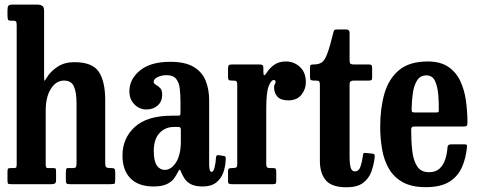

<svg xmlns="http://www.w3.org/2000/svg" viewBox="-20 -800 2072 834"><path d="M37 -710H28.5Q17 -710 14.8 -714.8Q12.5 -719.5 12.5 -734.5V-755.5Q12.5 -771 16.8 -775.5Q21 -780 34.5 -780H141Q155 -780 163.2 -775Q171.5 -770 171.5 -752V-477Q171.5 -453.5 172.5 -450Q173.5 -446.5 183 -462.5Q199 -489.5 229.5 -509.8Q260 -530 302.5 -530Q381.5 -530 409.2 -488Q437 -446 437 -365.5V-92.5Q437 -77.5 441.5 -73.8Q446 -70 457.5 -70H465Q474.5 -70 477.5 -66.2Q480.5 -62.5 480.5 -52V-22.5Q480.5 -5.5 478 -2.8Q475.5 0 459 0H283.5Q272 0 269 -3.2Q266 -6.5 266 -18.5V-49Q266 -57.5 267 -63.8Q268 -70 275 -70H299.5Q305.5 -70 309 -73.5Q312.5 -77 312.5 -91V-348.5Q312.5 -399.5 301 -424.8Q289.5 -450 258 -450Q223.5 -450 201 -414.2Q178.5 -378.5 178.5 -320V-88Q178.5 -70 185.5 -70H213Q221 -70 222.2 -66.5Q223.5 -63 223.5 -50V-16.5Q223.5 -6.5 218.5 -3.2Q213.5 0 204.5 0H28.5Q16.5 0 14.5 -2.8Q12.5 -5.5 12.5 -18V-53Q12.5 -65 15 -67.5Q17.5 -70 29.5 -70H37.5Q46.5 -70 49.5 -71.8Q52.5 -73.5 52.5 -87V-689.5Q52.5 -703 49.5 -706.5Q46.5 -710 37 -710Z M512 -124.5Q512 -199.5 565.5 -248.5Q619 -297.5 727 -297.5H751Q760 -297.5 762 -299.5Q764 -301.5 764 -310.5V-356.5Q764 -388 761 -414.5Q758 -441 745.2 -457.2Q732.5 -473.5 704 -473.5Q682.5 -473.5 665 -465.2Q647.5 -457 647.5 -445Q647.5 -437 656.8 -432Q666 -427 675.2 -418Q684.5 -409 684.5 -388.5Q684.5 -359.5 665.2 -342Q646 -324.5 616 -324.5Q586 -324.5 564 -346.5Q542 -368.5 542 -403.5Q542 -456 588 -493.8Q634 -531.5 719.5 -531.5Q784.5 -531.5 821.2 -509.5Q858 -487.5 873.2 -449.8Q888.5 -412 888.5 -364.5V-84.5Q888.5 -53.5 899.5 -53.5Q907 -53.5 912 -72.5Q917 -91.5 918.5 -117.5Q919 -127.5 931 -126L955 -122Q961 -121.5 960.5 -110Q960 -79.5 950.5 -52Q941 -24.5 919.2 -7.2Q897.5 10 860.5 10H860Q827.5 10 809 0Q790.5 -10 781.2 -24.8Q772 -39.5 766.5 -53Q764 -61.5 761 -62.8Q758 -64 753 -53Q747.5 -41.5 737.2 -26.5Q727 -11.5 705.8 -0.8Q684.5 10 647 10Q581.5 10 546.8 -25.2Q512 -60.5 512 -124.5ZM648 -144Q648 -99.5 661.5 -80.8Q675 -62 695.5 -62Q723.5 -62 744.5 -94.5Q765.5 -127 765.5 -185V-237Q765.5 -248.5 756 -248.5H735Q698 -248.5 673 -222.2Q648 -196 648 -144Z M1010.5 -430.5Q1010.5 -442.5 1007.5 -446.2Q1004.5 -450 993 -450H986.5Q975.5 -450 973 -453.5Q970.5 -457 970.5 -468V-502Q970.5 -512.5 973.5 -516.2Q976.5 -520 987.5 -520H1106.5Q1115.5 -520 1119.8 -517.5Q1124 -515 1124 -505.5V-488.5Q1124 -461.5 1137 -482Q1151 -504.5 1171.5 -518.8Q1192 -533 1222.5 -533Q1257 -533 1282.8 -509.2Q1308.5 -485.5 1308.5 -443Q1308.5 -412 1289 -388Q1269.5 -364 1232 -364Q1200 -364 1185.2 -380Q1170.5 -396 1170.5 -421Q1170.5 -430.5 1173.8 -434.2Q1177 -438 1177 -444.5Q1177 -452.5 1169.5 -452.5Q1157.5 -452.5 1147 -425.5Q1136.5 -398.5 1136.5 -328V-89.5Q1136.5 -78 1139.2 -74Q1142 -70 1153.5 -70H1166.5Q1176 -70 1178 -66.2Q1180 -62.5 1180 -53V-17Q1180 -7 1177.8 -3.5Q1175.5 0 1166 0H987Q978.5 0 974.5 -2.2Q970.5 -4.5 970.5 -13V-55.5Q970.5 -64.5 974 -67.2Q977.5 -70 986 -70H990.5Q1002.5 -70 1006.5 -73.2Q1010.5 -76.5 1010.5 -87.5Z M1607.5 -116Q1603.5 -82.5 1592.5 -53Q1581.5 -23.5 1556.2 -5Q1531 13.5 1485 13.5Q1421 13.5 1395.2 -17Q1369.5 -47.5 1369.5 -101V-432.5Q1369.5 -442 1366.5 -446Q1363.5 -450 1354 -450H1343.5Q1333.5 -450 1330 -452.8Q1326.5 -455.5 1326.5 -465.5V-505Q1326.5 -515.5 1329.5 -517.8Q1332.5 -520 1342.5 -520Q1363.5 -520 1376.5 -528Q1389.5 -536 1400.8 -564.8Q1412 -593.5 1427.5 -656.5Q1429.5 -665.5 1431.8 -668.8Q1434 -672 1446 -672H1484.5Q1498.5 -672 1498.5 -657V-537Q1498.5 -526 1502.8 -523Q1507 -520 1517 -520H1581.5Q1590.5 -520 1593.5 -517Q1596.5 -514 1596.5 -504.5V-462.5Q1596.5 -454 1593 -452Q1589.5 -450 1581 -450H1518Q1508.5 -450 1503.5 -447Q1498.5 -444 1498.5 -433.5V-121Q1498.5 -89 1503.2 -72.2Q1508 -55.5 1521.5 -55.5Q1539 -55.5 1546.2 -77.5Q1553.5 -99.5 1557 -127.5Q1558 -136 1562.5 -135.8Q1567 -135.5 1575.5 -135L1598.5 -132.5Q1606 -131.5 1607 -127.8Q1608 -124 1607.5 -116Z M1631.5 -250Q1631.5 -330 1650 -394Q1668.5 -458 1713.5 -495.5Q1758.5 -533 1838 -533Q1892.5 -533 1926.5 -510.2Q1960.5 -487.5 1978.8 -449.2Q1997 -411 2003.8 -363.5Q2010.5 -316 2010.5 -266.5Q2010.5 -256 2007 -253.2Q2003.5 -250.5 1993 -250.5H1781Q1772 -250.5 1769 -247.5Q1766 -244.5 1766 -236Q1766 -186.5 1770.8 -144.8Q1775.5 -103 1792 -77.5Q1808.5 -52 1843 -52Q1872.5 -52 1889.2 -67.5Q1906 -83 1914 -107.8Q1922 -132.5 1924 -161Q1925 -173 1939 -173H1997Q2005.5 -173 2007.2 -170.5Q2009 -168 2008.5 -162Q2004 -112.5 1986.2 -72.8Q1968.5 -33 1931 -10Q1893.5 13 1829.5 13Q1769 13 1730.2 -8.2Q1691.5 -29.5 1670 -66Q1648.5 -102.5 1640 -150Q1631.5 -197.5 1631.5 -250ZM1782 -311.5H1872Q1882 -311.5 1884 -313Q1886 -314.5 1886 -321Q1886.5 -352.5 1883.8 -387.8Q1881 -423 1869.8 -447.8Q1858.5 -472.5 1832.5 -472.5Q1805.5 -472.5 1791.8 -450.8Q1778 -429 1773.2 -395.2Q1768.5 -361.5 1768 -326Q1768 -317.5 1769.8 -314.5Q1771.5 -311.5 1782 -311.5Z"/></svg>

Font: Besley* Condensed Semi
Style: Regular
Weight: 600
Width: 3
Designer: Owen Earl
Foundry: indestructible type*
Version: Version 3.000; ttfautohint (v1.8.3)